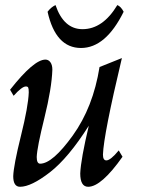

<svg xmlns="http://www.w3.org/2000/svg" viewBox="-20 -713 562 743"><path d="M321.3 9.8Q290.5 9.8 290.5 -42Q293 -97.7 323.7 -226.6Q244.6 -101.6 172.6 -45.9Q100.6 9.8 57.6 9.8Q31.2 9.8 31.2 -31.2Q32.7 -73.2 61 -187.3Q89.4 -301.3 91.3 -355.5Q91.3 -370.1 89.1 -374.3Q86.9 -378.4 80.1 -378.4Q64.9 -378.4 32.7 -342.3L19 -365.7Q110.8 -482.4 155.8 -482.4Q167.5 -482.4 175 -472.2Q182.6 -461.9 182.6 -443.4Q180.2 -371.6 151.9 -257.1Q123.5 -142.6 122.1 -105.5Q122.1 -79.6 135.3 -79.6Q183.1 -79.6 261.7 -188.7Q340.3 -297.9 365.2 -453.6L451.7 -488.3Q380.9 -191.4 378.4 -114.7Q378.4 -92.3 391.6 -92.3Q407.7 -92.3 439.5 -130.9L454.1 -106.4Q372.1 9.8 321.3 9.8ZM293.5 -527.3Q195.3 -527.3 164.1 -667.5Q177.2 -685.1 194.8 -693.4Q226.6 -600.1 299.3 -600.1Q377.9 -600.1 434.1 -693.4Q448.2 -687.5 458.5 -667.5Q389.2 -527.3 293.5 -527.3Z"/></svg>

Font: Kelvinch
Style: Italic
Weight: 400
Italic angle: -10°
Designer: Paul James Miller
Foundry: High-Logic / Made with FontCreator
Version: Version 3.40;July 22, 2017;FontCreator 11.0.0.2388 64-bit